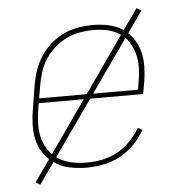

<svg xmlns="http://www.w3.org/2000/svg" viewBox="-48 -624 696 727"><g transform="rotate(-5 300.0 -260.0)"><path d="M257 8Q227 8 197.5 2.5Q168 -3 143.5 -17.5Q119 -32 101 -54.5Q83 -77 75 -104.5Q67 -132 67 -162.5Q67 -193 72 -223L88 -323Q93 -351 102.5 -378Q112 -405 128 -429.5Q144 -454 167 -474Q190 -494 217 -506.5Q244 -519 272 -523.5Q300 -528 327 -528Q357 -528 385.5 -522Q414 -516 437.5 -501Q461 -486 477 -463Q493 -440 500.5 -413Q508 -386 507.5 -356Q507 -326 502 -297L494 -251H97L92 -220Q88 -193 88 -165.5Q88 -138 95.5 -113Q103 -88 118.5 -67.5Q134 -47 156.5 -34Q179 -21 205.5 -16Q232 -11 260 -11Q289 -11 318.5 -17Q348 -23 375 -37.5Q402 -52 424.5 -75Q447 -98 462 -125L480 -116Q463 -87 438.5 -62Q414 -37 384.5 -21Q355 -5 322 1.5Q289 8 257 8ZM476 -269 481 -300Q486 -326 486.5 -353Q487 -380 480.5 -404.5Q474 -429 460.5 -450Q447 -471 426 -484.5Q405 -498 379.5 -503.5Q354 -509 327 -509Q302 -509 276 -504.5Q250 -500 226 -488.5Q202 -477 181 -459Q160 -441 145 -418.5Q130 -396 121.5 -370.5Q113 -345 109 -320L100 -269ZM76 57 59 47 497 -577 515 -567Z"/></g></svg>

Font: Iosevka Aile Thin
Style: Italic
Weight: 100
Italic angle: -9°
Designer: Belleve Invis
Foundry: Belleve Invis
Version: Version 31.1.0; ttfautohint (v1.8.4)